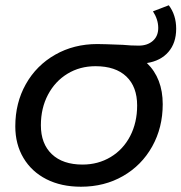

<svg xmlns="http://www.w3.org/2000/svg" viewBox="-20 -702 688 728"><path d="M537 -463Q597 -405 597 -307Q597 -218 557 -146.5Q517 -75 446.5 -34.5Q376 6 287 6Q212 6 156 -22.5Q100 -51 69 -103Q38 -155 38 -223Q38 -312 78 -383Q118 -454 189 -494.5Q260 -535 349 -535Q371 -535 446 -532Q476 -529 506 -529Q539 -529 559.5 -547Q580 -565 580 -596Q580 -628 560 -659L620 -682Q648 -645 648 -593Q648 -539 618.5 -505Q589 -471 537 -463ZM500 -302Q500 -373 459 -412Q418 -451 342 -451Q283 -451 236 -422.5Q189 -394 162 -343Q135 -292 135 -227Q135 -157 176.5 -117.5Q218 -78 293 -78Q352 -78 399.5 -106.5Q447 -135 473.5 -186Q500 -237 500 -302Z"/></svg>

Font: Idrija
Style: Italic
Weight: 500
Italic angle: -11.3°
Designer: Julieta Ulanovsky
Foundry: Julieta Ulanovsky
Version: Version 7.200